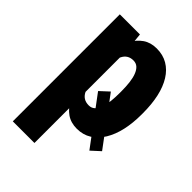

<svg xmlns="http://www.w3.org/2000/svg" viewBox="-218 -632 928 928"><g transform="rotate(45 246.0 -167.5)"><path d="M281.2 -233.9 455.1 0 409.7 41.5 235.8 -191.9ZM195.8 -426.8V203.1H47.9V-528.3H185.5ZM464.8 -270V-259.8Q464.8 -202.1 453.9 -153.1Q442.9 -104 420.7 -67.4Q398.4 -30.8 366.2 -10.5Q334 9.8 291.5 9.8Q250.5 9.8 221.4 -10.7Q192.4 -31.2 172.9 -67.6Q153.3 -104 141.4 -151.6Q129.4 -199.2 122.6 -253.4V-270Q128.9 -327.6 140.6 -376.5Q152.3 -425.3 172.1 -461.7Q191.9 -498 220.9 -518.1Q250 -538.1 291 -538.1Q334 -538.1 366.5 -519Q398.9 -500 420.9 -464.6Q442.9 -429.2 453.9 -379.9Q464.8 -330.6 464.8 -270ZM316.4 -259.8V-270Q316.4 -302.2 313.2 -328.9Q310.1 -355.5 302.5 -375.5Q294.9 -395.5 282.7 -406.5Q270.5 -417.5 252 -417.5Q232.9 -417.5 219.2 -408.9Q205.6 -400.4 197.3 -383.5Q189 -366.7 185.3 -342.5Q181.6 -318.4 182.1 -287.1V-235.8Q182.1 -208.5 185.1 -185.5Q188 -162.6 196 -145.8Q204.1 -128.9 218 -119.9Q231.9 -110.8 252.9 -110.8Q271.5 -110.8 283.9 -122.6Q296.4 -134.3 303.5 -154.8Q310.5 -175.3 313.5 -202.1Q316.4 -229 316.4 -259.8Z"/></g></svg>

Font: Roboto Condensed ExtraBold
Style: Regular
Weight: 800
Designer: Christian Robertson
Foundry: Google
Version: Version 3.008; 2023